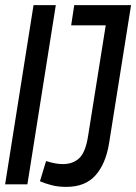

<svg xmlns="http://www.w3.org/2000/svg" viewBox="-23 -720 532 750"><path d="M-3 0 108 -700H195L84 0ZM133 -12 157 -91Q172 -86 189 -82.5Q206 -79 222 -79Q262 -79 286.5 -102Q311 -125 321 -188L390 -621H255L267 -700H489L403 -160Q390 -80 350 -35Q310 10 236 10Q204 10 179 3.5Q154 -3 133 -12Z"/></svg>

Font: Georama Condensed Medium
Style: Italic
Weight: 500
Width: 3
Italic angle: -9°
Designer: Jean-Baptiste Levee
Foundry: Production Type
Version: Version 1.000